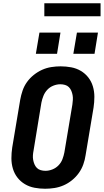

<svg xmlns="http://www.w3.org/2000/svg" viewBox="-20 -1150 640 1178"><path d="M257 8Q224 8 192 2Q160 -4 133 -20Q106 -36 87 -60.5Q68 -85 59 -115.5Q50 -146 50 -179Q50 -212 55 -245L104 -538Q109 -566 118.5 -594Q128 -622 145.5 -646.5Q163 -671 187.5 -690.5Q212 -710 239 -722Q266 -734 295 -738.5Q324 -743 352 -743Q385 -743 417 -737Q449 -731 476 -715Q503 -699 522 -674.5Q541 -650 550 -619.5Q559 -589 559 -556Q559 -523 554 -490L505 -197Q501 -169 491 -141Q481 -113 463.5 -88.5Q446 -64 422 -44.5Q398 -25 370.5 -13Q343 -1 314 3.5Q285 8 257 8ZM259 -102Q280 -102 301.5 -110.5Q323 -119 339 -135.5Q355 -152 363 -173Q371 -194 375 -215L424 -508Q426 -523 427 -537.5Q428 -552 425.5 -566Q423 -580 417.5 -593Q412 -606 402.5 -615.5Q393 -625 379 -629Q365 -633 350 -633Q329 -633 307.5 -624.5Q286 -616 270.5 -599.5Q255 -583 246.5 -562Q238 -541 234 -520L186 -227Q183 -212 182 -197.5Q181 -183 183.5 -169Q186 -155 191.5 -142Q197 -129 206.5 -119.5Q216 -110 230 -106Q244 -102 259 -102ZM430 -820 452 -950H581L560 -820ZM200 -820 222 -950H351L330 -820ZM597 -1050H252V-1130H597Z"/></svg>

Font: Iosevka SS04 XBd Ex Obl
Style: Regular
Weight: 800
Width: 7
Italic angle: -9°
Monospace: yes
Designer: Belleve Invis
Foundry: Belleve Invis
Version: Version 19.0.0; ttfautohint (v1.8.4)